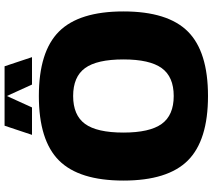

<svg xmlns="http://www.w3.org/2000/svg" viewBox="-65 -845 930 840"><g transform="rotate(-90 400.0 -425.0)"><path d="M118 -632Q206 -720 400 -720Q594 -720 682 -632Q770 -544 770 -350Q770 -156 682 -68Q594 20 400 20Q206 20 118 -68Q30 -156 30 -350Q30 -544 118 -632ZM560 -350Q560 -466 522 -518Q484 -570 400 -570Q316 -570 278 -518Q240 -466 240 -350Q240 -235 278 -182.5Q316 -130 400 -130Q484 -130 522 -182.5Q560 -235 560 -350ZM570 -750H450L400 -860L350 -750H230L270 -870H530Z"/></g></svg>

Font: Fivo Sans Modern Heavy
Style: Regular
Weight: 900
Designer: Alexander Slobzheninov
Foundry: Alexander Slobzheninov
Version: 1.0